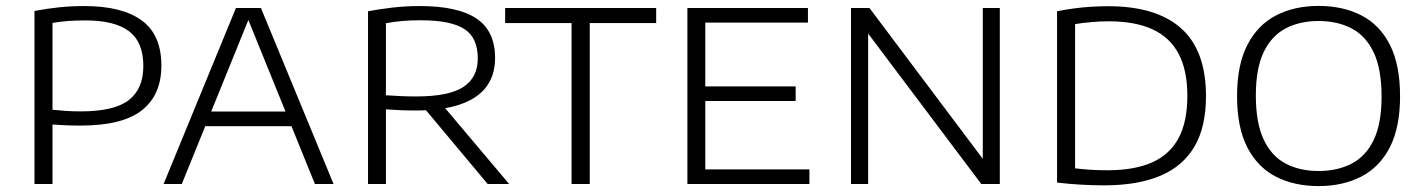

<svg xmlns="http://www.w3.org/2000/svg" viewBox="-20 -622 4805 649"><path d="M96.5 0V-585Q139 -593 179.2 -597.2Q219.5 -601.5 266 -601.5Q392.5 -601.5 459 -553Q525.5 -504.5 525.5 -400Q525.5 -301.5 460 -249.5Q394.5 -197.5 252.5 -197.5Q227.5 -197.5 203.8 -198.5Q180 -199.5 157.5 -201V0ZM253 -245.5Q366 -245.5 415.2 -283.5Q464.5 -321.5 464.5 -399Q464.5 -480 416 -516.5Q367.5 -553 269.5 -553Q237.5 -553 210.2 -551Q183 -549 157.5 -544.5V-251Q181 -248.5 203.5 -247Q226 -245.5 253 -245.5Z M533 0 777.5 -595H862L1107.5 0H1044.5L814 -568H825L594.5 0ZM657.5 -195.5 672.5 -245H967.5L982 -195.5Z M1224 0V-584Q1261 -591 1305.2 -596.2Q1349.5 -601.5 1399.5 -601.5Q1528 -601.5 1590.8 -559.2Q1653.5 -517 1653.5 -426Q1653.5 -367.5 1623.5 -328Q1593.5 -288.5 1533.8 -268.5Q1474 -248.5 1385.5 -248.5Q1357.5 -248.5 1333.5 -249.5Q1309.5 -250.5 1284.5 -252.5V0ZM1628.5 0 1393.5 -281H1464L1701 0ZM1386.5 -296Q1497.5 -296 1546.2 -328Q1595 -360 1595 -424.5Q1595 -495 1549.2 -524.2Q1503.5 -553.5 1402 -553.5Q1366 -553.5 1338.8 -551Q1311.5 -548.5 1284.5 -543.5V-300Q1313 -298.5 1333.8 -297.2Q1354.5 -296 1386.5 -296Z M1912 0V-544H1687.5V-595H2198V-544H1973.5V0Z M2303.5 0V-595H2711V-545.5H2364V-49.5H2716V0ZM2339 -280.5V-330H2669.5V-280.5Z M2856.5 0V-595H2919L3316 -66.5H3302V-595H3359.5V0H3297L2899.5 -528.5H2914.5V0Z M3712.5 4.5Q3674 4.5 3634 2.2Q3594 0 3553 -5V-584Q3580.5 -589.5 3610 -593.5Q3639.5 -597.5 3669.2 -599.2Q3699 -601 3726 -601Q3889 -601 3972.8 -526Q4056.5 -451 4056.5 -297Q4056.5 -193.5 4017.8 -127Q3979 -60.5 3902.5 -28Q3826 4.5 3712.5 4.5ZM3724.5 -46.5Q3814.5 -46.5 3874.2 -73Q3934 -99.5 3963.8 -155Q3993.5 -210.5 3993.5 -298Q3993.5 -384.5 3964 -440.2Q3934.5 -496 3875.5 -523Q3816.5 -550 3728 -550Q3698.5 -550 3668 -547.2Q3637.5 -544.5 3614 -540.5V-53Q3638 -50 3665.5 -48.2Q3693 -46.5 3724.5 -46.5Z M4437 7Q4354.5 7 4292.5 -25Q4230.5 -57 4196 -124.2Q4161.5 -191.5 4161.5 -297Q4161.5 -403 4196.5 -470.5Q4231.5 -538 4293.5 -570Q4355.5 -602 4437 -602Q4519.5 -602 4581.8 -570Q4644 -538 4678.2 -470.5Q4712.5 -403 4712.5 -297Q4712.5 -191.5 4678 -124.2Q4643.5 -57 4581.2 -25Q4519 7 4437 7ZM4437 -44Q4501 -44 4549 -69Q4597 -94 4623.5 -149.2Q4650 -204.5 4650 -295.5Q4650 -388.5 4623.5 -444.5Q4597 -500.5 4549 -525.8Q4501 -551 4437 -551Q4373.5 -551 4325.8 -526Q4278 -501 4251.5 -445.8Q4225 -390.5 4225 -299.5Q4225 -206.5 4251.5 -150.2Q4278 -94 4325.8 -69Q4373.5 -44 4437 -44Z"/></svg>

Font: Encode Sans SC SemiExpanded Light
Style: Regular
Weight: 300
Width: 6
Designer: Multiple Designers
Foundry: Impallari Type
Version: Version 3.002